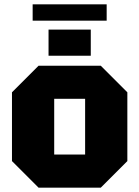

<svg xmlns="http://www.w3.org/2000/svg" viewBox="-20 -862 640 882"><path d="M35 -122V-438L157 -560H443L565 -438V-122L443 0H157ZM229 -152H371V-408H229ZM203 -606V-726H397V-606ZM130 -767V-842H470V-767Z"/></svg>

Font: Tektur ExtraBold
Style: Regular
Weight: 800
Designer: Adam Jagosz
Foundry: Adam Jagosz
Version: Version 1.005;gftools[0.9.30]